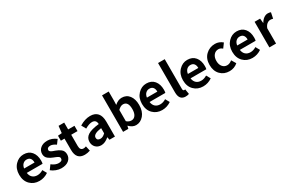

<svg xmlns="http://www.w3.org/2000/svg" viewBox="155 -2210 5446 3636"><g transform="rotate(-30 2878.5 -392.0)"><path d="M366 14Q246 14 167 -65Q88 -144 88 -279Q88 -410 166 -492Q244 -574 349 -574Q461 -574 522 -500Q583 -426 583 -306Q583 -262 576 -239H231Q240 -171 281 -135Q322 -99 386 -99Q450 -99 512 -138L562 -48Q472 14 366 14ZM229 -336H457Q457 -395 430.5 -427.5Q404 -460 351 -460Q305 -460 271 -427.5Q237 -395 229 -336Z M846 14Q791 14 733 -8Q675 -30 633 -65L700 -157Q778 -96 850 -96Q931 -96 931 -155Q931 -169 923.5 -180.5Q916 -192 898.5 -202Q881 -212 867 -218Q853 -224 827 -234Q818 -237 814 -239Q783 -251 759.5 -263.5Q736 -276 711.5 -295Q687 -314 674 -341.5Q661 -369 661 -402Q661 -478 718 -526Q775 -574 869 -574Q967 -574 1060 -505L994 -416Q925 -464 873 -464Q837 -464 818 -449.5Q799 -435 799 -410Q799 -403 800.5 -397Q802 -391 806.5 -386Q811 -381 815 -376.5Q819 -372 827 -367.5Q835 -363 841 -360Q847 -357 857.5 -352.5Q868 -348 874.5 -346Q881 -344 894 -339Q907 -334 913 -332Q947 -319 969.5 -307.5Q992 -296 1017.5 -276.5Q1043 -257 1056 -228.5Q1069 -200 1069 -163Q1069 -86 1010.5 -36Q952 14 846 14Z M1358 14Q1174 14 1174 -196V-444H1095V-553L1181 -560L1198 -710H1321V-560H1459V-444H1321V-196Q1321 -102 1397 -102Q1422 -102 1452 -114L1476 -7Q1413 14 1358 14Z M1718 14Q1644 14 1598 -33Q1552 -80 1552 -152Q1552 -242 1628.5 -291.5Q1705 -341 1874 -359Q1870 -456 1779 -456Q1717 -456 1625 -403L1572 -500Q1691 -574 1806 -574Q1912 -574 1966.5 -511.5Q2021 -449 2021 -327V0H1901L1890 -60H1887Q1801 14 1718 14ZM1766 -101Q1819 -101 1874 -156V-269Q1692 -245 1692 -164Q1692 -101 1766 -101Z M2480 14Q2401 14 2330 -59H2327L2314 0H2199V-798H2345V-597L2342 -507Q2416 -574 2497 -574Q2600 -574 2659 -496.5Q2718 -419 2718 -290Q2718 -151 2647.5 -68.5Q2577 14 2480 14ZM2447 -107Q2501 -107 2534 -153Q2567 -199 2567 -287Q2567 -453 2456 -453Q2403 -453 2345 -395V-149Q2392 -107 2447 -107Z M3051 14Q2931 14 2852 -65Q2773 -144 2773 -279Q2773 -410 2851 -492Q2929 -574 3034 -574Q3146 -574 3207 -500Q3268 -426 3268 -306Q3268 -262 3261 -239H2916Q2925 -171 2966 -135Q3007 -99 3071 -99Q3135 -99 3197 -138L3247 -48Q3157 14 3051 14ZM2914 -336H3142Q3142 -395 3115.5 -427.5Q3089 -460 3036 -460Q2990 -460 2956 -427.5Q2922 -395 2914 -336Z M3562 14Q3424 14 3424 -157V-798H3570V-150Q3570 -106 3600 -106Q3610 -106 3620 -108L3638 1Q3606 14 3562 14Z M3947 14Q3827 14 3748 -65Q3669 -144 3669 -279Q3669 -410 3747 -492Q3825 -574 3930 -574Q4042 -574 4103 -500Q4164 -426 4164 -306Q4164 -262 4157 -239H3812Q3821 -171 3862 -135Q3903 -99 3967 -99Q4031 -99 4093 -138L4143 -48Q4053 14 3947 14ZM3810 -336H4038Q4038 -395 4011.5 -427.5Q3985 -460 3932 -460Q3886 -460 3852 -427.5Q3818 -395 3810 -336Z M4523 14Q4404 14 4327 -65Q4250 -144 4250 -279Q4250 -414 4333.5 -494Q4417 -574 4536 -574Q4626 -574 4699 -512L4629 -417Q4586 -454 4543 -454Q4479 -454 4439.5 -406Q4400 -358 4400 -279Q4400 -201 4439 -153.5Q4478 -106 4539 -106Q4594 -106 4648 -151L4706 -54Q4629 14 4523 14Z M5025 14Q4905 14 4826 -65Q4747 -144 4747 -279Q4747 -410 4825 -492Q4903 -574 5008 -574Q5120 -574 5181 -500Q5242 -426 5242 -306Q5242 -262 5235 -239H4890Q4899 -171 4940 -135Q4981 -99 5045 -99Q5109 -99 5171 -138L5221 -48Q5131 14 5025 14ZM4888 -336H5116Q5116 -395 5089.5 -427.5Q5063 -460 5010 -460Q4964 -460 4930 -427.5Q4896 -395 4888 -336Z M5398 0V-560H5518L5528 -461H5532Q5562 -515 5604.5 -544.5Q5647 -574 5691 -574Q5728 -574 5757 -562L5731 -435Q5703 -444 5673 -444Q5636 -444 5601 -417.5Q5566 -391 5544 -334V0Z"/></g></svg>

Font: NotoSansHansBold
Style: Bold
Weight: 700
Designer: Ryoko NISHIZUKA  (kana & ideographs); Paul D. Hunt (Latin, Greek & Cyrillic); Wenlong ZHANG  (bopomofo); Sandoll Communi
Foundry: Adobe Systems Incorporated
Version: Version 1.00;December 8, 2021;FontCreator 13.0.0.2675 64-bit